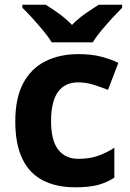

<svg xmlns="http://www.w3.org/2000/svg" viewBox="-20 -786 554 816"><path d="M300 10Q219 10 162 -19.5Q105 -49 75 -111Q45 -173 45 -270Q45 -370 79 -433Q113 -496 173.5 -526Q234 -556 313 -556Q369 -556 410.5 -545Q452 -534 483 -519L439 -404Q404 -418 373.5 -427Q343 -436 313 -436Q197 -436 197 -271Q197 -189 227.5 -150Q258 -111 313 -111Q360 -111 396 -123.5Q432 -136 466 -158V-31Q432 -9 394.5 0.5Q357 10 300 10ZM200 -606Q186 -629 163.5 -656Q141 -683 117.5 -709Q94 -735 75 -753V-766H174Q200 -750 230 -728.5Q260 -707 286 -680Q312 -707 343 -728.5Q374 -750 400 -766H499V-753Q481 -735 457 -709Q433 -683 410.5 -656Q388 -629 374 -606Z"/></svg>

Font: Noto Sans Ol Chiki
Style: Regular
Weight: 400
Designer: Monotype Design Team, Lewis McGuffie
Foundry: Monotype Imaging Inc.
Version: Version 2.003